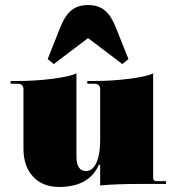

<svg xmlns="http://www.w3.org/2000/svg" viewBox="-20 -729 700 761"><path d="M193 -475 169 -495 220 -623Q238 -668 263.5 -688.5Q289 -709 329 -709Q369 -709 394.5 -688.5Q420 -668 438 -623L489 -495L465 -475L329 -578ZM214 12Q149 12 111 -29Q73 -70 73 -140V-374Q73 -397 50 -397H22V-408H50Q119 -408 186.5 -416.5Q254 -425 283 -438V-109Q283 -51 321 -51Q347 -51 362 -84Q377 -117 377 -172V-374Q377 -397 354 -397H326V-408H354Q423 -408 490.5 -416.5Q558 -425 587 -438V-25Q587 -11 601 -11H638V0H545Q437 0 377 6V-76H372Q333 12 214 12Z"/></svg>

Font: Arapey Black-Display
Style: Regular
Weight: 900
Designer: Eduardo Rodriguez Tunni
Foundry: Eduardo Rodriguez Tunni
Version: Version 4.000